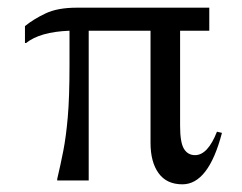

<svg xmlns="http://www.w3.org/2000/svg" viewBox="-20 -470 629 500"><path d="M129 -4Q138 -42 145 -78Q152 -114 156.5 -165Q161 -216 161 -300V-390Q84 -387 48 -358H45V-402Q67 -420 98.5 -435Q130 -450 180 -450H525V-390H449V-142Q449 -99 459 -82.5Q469 -66 488 -66Q521 -66 545 -127L558 -124Q523 10 455 10Q414 10 393 -19Q372 -48 372 -98V-390H211V0H129Z"/></svg>

Font: Spectral
Style: Regular
Weight: 400
Designer: Jean-Baptiste Levee
Foundry: Production Type
Version: Version 1.002